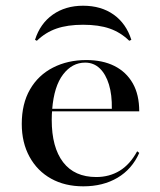

<svg xmlns="http://www.w3.org/2000/svg" viewBox="-20 -636 555 667"><path d="M269.4 11.3Q205.6 11.3 157.7 -15.3Q109.7 -41.9 82.7 -91.1Q55.6 -140.3 55.6 -205.6Q55.6 -275.8 84.3 -325.4Q112.9 -375 164.1 -401.2Q215.3 -427.4 279.8 -427.4Q336.3 -427.4 377.4 -406.9Q418.5 -386.3 441.1 -346.8Q463.7 -307.3 463.7 -249.2H123.4L121.8 -258.1H368.5Q369.4 -306.5 358.5 -342.3Q347.6 -378.2 326.6 -398.4Q305.6 -418.5 275.8 -418.5Q230.6 -418.5 199.2 -377.4Q167.7 -336.3 161.3 -256.5V-254.8Q160.5 -246.8 160.1 -238.3Q159.7 -229.8 159.7 -219.4Q159.7 -124.2 199.2 -72.6Q238.7 -21 314.5 -21Q359.7 -21 395.6 -42.7Q431.5 -64.5 456.5 -110.5L463.7 -104.8Q438.7 -48.4 388.3 -18.5Q337.9 11.3 269.4 11.3ZM268.5 -616.1Q331.5 -616.1 375 -585.1Q418.5 -554 436.3 -497.6L429 -494.4Q399.2 -523.4 361.3 -536.7Q323.4 -550 268.5 -550Q214.5 -550 176.2 -536.7Q137.9 -523.4 108.1 -494.4L101.6 -497.6Q119.4 -554 163.3 -585.1Q207.3 -616.1 268.5 -616.1Z"/></svg>

Font: Playfair 144pt SemiExpanded SemiBold
Style: Regular
Weight: 600
Width: 6
Designer: Claus Eggers Sørensen
Foundry: Claus Eggers Sørensen
Version: Version 2.203